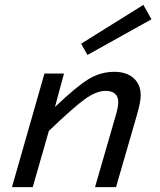

<svg xmlns="http://www.w3.org/2000/svg" viewBox="-20 -766 654 786"><path d="M162 -465H242L205 -328Q293 -412 342.5 -442Q392 -472 448 -472Q498 -472 527 -446Q556 -420 556 -376Q556 -363 552.5 -344Q549 -325 541 -297L455 0H369L454 -294Q459 -311 461.5 -324Q464 -337 464 -349Q464 -371 450.5 -382.5Q437 -394 413 -394Q374 -394 326.5 -359.5Q279 -325 180 -230L114 0H29ZM338 -541 312 -587 567 -746 600 -687Z"/></svg>

Font: Intel One Mono
Style: Italic
Weight: 400
Italic angle: -16°
Monospace: yes
Designer: Fred Shallcrass
Foundry: Frere-Jones Type LLC
Version: Version 1.400;hotconv 1.1.0;makeotfexe 2.6.0;FJTRelease1.4